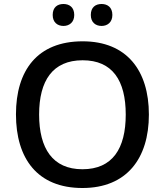

<svg xmlns="http://www.w3.org/2000/svg" viewBox="-20 -932 826 962"><path d="M244 -857C244 -820 268 -802 298 -802C327 -802 352 -820 352 -857C352 -896 327 -912 298 -912C268 -912 244 -896 244 -857ZM435 -857C435 -820 459 -802 489 -802C518 -802 543 -820 543 -857C543 -896 518 -912 489 -912C459 -912 435 -896 435 -857ZM726 -358C726 -580 614 -725 394 -725C167 -725 60 -579 60 -359C60 -138 167 10 393 10C614 10 726 -137 726 -358ZM176 -358C176 -528 244 -630 394 -630C544 -630 610 -528 610 -358C610 -188 544 -84 393 -84C244 -84 176 -188 176 -358Z"/></svg>

Font: Noto Sans Lisu Medium
Style: Regular
Weight: 500
Designer: Monotype Design Team. David Williams.
Foundry: Monotype Imaging Inc.
Version: Version 2.102